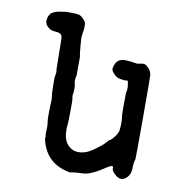

<svg xmlns="http://www.w3.org/2000/svg" viewBox="-71 -636 690 734"><g transform="rotate(10 273.5 -269.0)"><path d="M203 -494Q201 -483 203.5 -457.5Q206 -432 206.5 -425.5Q207 -419 208.5 -415Q210 -411 209 -375V-338Q204 -318 207 -308Q210 -298 209.5 -284.5Q209 -271 208 -266.5Q207 -262 207.5 -254.5Q208 -247 209 -245.5Q210 -244 209.5 -196Q209 -148 207.5 -142Q206 -136 207 -120Q208 -71 245 -54Q254 -50 266 -50Q295 -50 323.5 -70.5Q352 -91 362 -101.5Q372 -112 373 -114Q376 -117 376.5 -116Q377 -115 381 -119Q385 -123 385.5 -123Q386 -123 390 -128Q401 -142 401 -143.5Q401 -145 404 -149.5Q407 -154 407.5 -162Q408 -170 408.5 -174Q409 -178 409 -189Q409 -200 408.5 -201Q408 -202 408 -207Q408 -212 407 -213Q406 -214 406 -257.5Q406 -301 406.5 -302.5Q407 -304 407.5 -309Q408 -314 409 -318Q410 -330 406 -349Q405 -352 400.5 -352Q396 -352 396 -351Q396 -350 395 -350.5Q394 -351 385 -352Q364 -353 352.5 -365Q341 -377 340 -383.5Q339 -390 340 -390Q341 -390 341.5 -395.5Q342 -401 343 -401.5Q344 -402 345 -405Q346 -408 346.5 -409Q347 -410 350 -414Q353 -418 354.5 -418.5Q356 -419 357.5 -420.5Q359 -422 359.5 -422Q360 -422 362 -423Q374 -431 423 -423Q431 -421 431.5 -422Q432 -423 435.5 -423.5Q439 -424 441 -424Q457 -428 464 -422Q482 -409 485 -393Q485 -390 486 -390Q487 -390 487 -226.5Q487 -63 486 -61Q481 -45 481 -26Q481 6 456 20Q438 28 419 9Q410 1 408 -6Q406 -13 407 -13Q408 -13 407 -17Q403 -24 385 -12Q329 26 300 27Q292 28 281 28Q270 28 248 32Q159 17 135 -66Q131 -81 132 -82Q134 -84 132.5 -90Q131 -96 132 -112Q133 -128 132 -133.5Q131 -139 131 -142.5Q131 -146 130 -149.5Q129 -153 129.5 -185Q130 -217 130.5 -219Q131 -221 131 -227.5Q131 -234 130.5 -234.5Q130 -235 130 -241.5Q130 -248 129 -249Q128 -250 127.5 -284.5Q127 -319 128 -320Q129 -321 129.5 -327.5Q130 -334 130.5 -336Q131 -338 130 -340.5Q129 -343 129 -367.5Q129 -392 128.5 -393Q128 -394 128 -428.5Q128 -463 127 -469Q126 -487 104 -488Q82 -489 73 -497.5Q64 -506 63.5 -507.5Q63 -509 59 -519Q59 -553 84 -561Q87 -562 91 -563.5Q95 -565 102 -566Q109 -567 109 -567.5Q109 -568 114 -568Q119 -568 119.5 -569Q120 -570 144 -570Q168 -570 176.5 -568Q185 -566 194.5 -556.5Q204 -547 205.5 -540Q207 -533 206.5 -523Q206 -513 205.5 -511.5Q205 -510 204.5 -505Q204 -500 203 -494Z"/></g></svg>

Font: TT2020 Style E
Style: Regular
Weight: 400
Version: Version 00.2